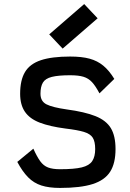

<svg xmlns="http://www.w3.org/2000/svg" viewBox="-20 -910 640 944"><path d="M275 14Q221 14 183.5 2Q146 -10 118 -38.5Q90 -67 65 -114L144 -179Q162 -139 178 -117Q194 -95 216.5 -86.5Q239 -78 275 -78Q345 -78 382 -87Q419 -96 433.5 -118Q448 -140 448 -177Q448 -214 436 -233Q424 -252 392.5 -261.5Q361 -271 302 -278Q225 -288 175.5 -307Q126 -326 102.5 -360.5Q79 -395 79 -449Q79 -516 103 -556Q127 -596 181 -614Q235 -632 325 -632Q382 -632 420.5 -621.5Q459 -611 488 -587Q517 -563 542 -522L469 -451Q450 -487 432.5 -506Q415 -525 390.5 -532.5Q366 -540 325 -540Q267 -540 235 -532Q203 -524 191 -504Q179 -484 179 -449Q179 -412 208.5 -397Q238 -382 308 -372Q397 -360 449.5 -339Q502 -318 525 -280Q548 -242 548 -177Q548 -107 521.5 -65.5Q495 -24 435.5 -5Q376 14 275 14ZM288 -671 222 -741 394 -890 460 -820Z"/></svg>

Font: Victor Mono Thin
Style: Regular
Weight: 100
Monospace: yes
Designer: Rune Bjørnerås
Version: Version 1.561;gftools[0.9.30]